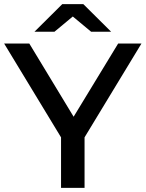

<svg xmlns="http://www.w3.org/2000/svg" viewBox="-26 -911 706 931"><path d="M660 -700H547L331 -345L116 -700H-6L270 -245V0H384V-245ZM327 -831 416 -757H513L378 -891H276L141 -757H238Z"/></svg>

Font: Montserrat-Alt1 SemBd
Style: Regular
Weight: 600
Designer: Differentunic
Foundry: Differentunic
Version: Version 7.222